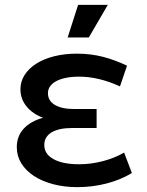

<svg xmlns="http://www.w3.org/2000/svg" viewBox="-20 -761 604 789"><path d="M298 8Q243.5 8 197.8 -4.2Q152 -16.5 119 -38.2Q86 -60 67.5 -90Q49 -120 49 -156Q49 -201 77.2 -232Q105.5 -263 157 -277Q114 -293 89 -323.8Q64 -354.5 64 -394Q64 -426 81.2 -453Q98.5 -480 129.2 -499.5Q160 -519 202.8 -529.8Q245.5 -540.5 296 -540.5Q352 -540.5 402 -527.8Q452 -515 502 -491L473 -406Q385.5 -446 305 -446Q275.5 -446 251.8 -441.2Q228 -436.5 211.5 -427.8Q195 -419 186 -406.5Q177 -394 177 -378Q177 -347 205.2 -330Q233.5 -313 285 -313H377V-235H277Q222 -235 192 -217Q162 -199 162 -165Q162 -128 200 -107Q238 -86 305 -86Q354 -86 402.8 -98.8Q451.5 -111.5 490 -134L522 -50Q476 -22 418 -7Q360 8 298 8ZM301 -741H423L345 -607H258Z"/></svg>

Font: Argentum Sans
Style: Regular
Weight: 400
Designer: Julieta Ulanovsky, Owen Earl, Chris M. Simpson, Rasmus Andersson, Cristiano Sobral
Foundry: The Argentum Sans Project Authors
Version: Version 3.135; ttfautohint (v1.8.4.7-5d5b-dirty)